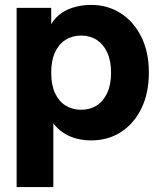

<svg xmlns="http://www.w3.org/2000/svg" viewBox="-20 -554 649 774"><path d="M47 200V-522.2H186.4V-456.7Q202.8 -484 227.6 -501Q252.4 -518 283.3 -526.1Q314.2 -534.2 347.6 -534.2Q413.8 -534.2 466.2 -500.8Q518.7 -467.4 549.4 -406.1Q580.1 -344.8 580.1 -261.7Q580.1 -178.5 550.1 -117Q520.1 -55.5 467.7 -21.7Q415.2 12 347.6 12Q317.6 12 289.1 4.8Q260.6 -2.4 236.5 -18Q212.4 -33.7 195 -56.8V200ZM307 -111.5Q342.9 -111.5 369.8 -128.7Q396.6 -145.9 412.1 -179.1Q427.7 -212.3 427.7 -260.9Q427.7 -309.6 412.1 -342.8Q396.6 -376 369.8 -393.3Q342.9 -410.6 307 -410.6Q271.4 -410.6 244.1 -393.3Q216.8 -376 201.6 -342.8Q186.4 -309.6 186.4 -260.9Q186.4 -212.3 201.6 -179.1Q216.8 -145.9 244.1 -128.7Q271.4 -111.5 307 -111.5Z"/></svg>

Font: TikTok Sans Light
Style: Regular
Weight: 300
Version: Version 4.000